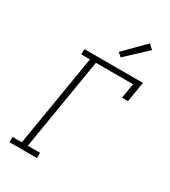

<svg xmlns="http://www.w3.org/2000/svg" viewBox="-230 -1082 1059 1195"><g transform="rotate(30 300.0 -485.0)"><path d="M36 0V-38H103L212 -697H150V-735H571L547 -590H504L522 -697H255L146 -38H234V0ZM371 -803 344 -827 486 -970 518 -940Z"/></g></svg>

Font: Iosevka Slab XLtEx
Style: Italic
Weight: 200
Width: 7
Italic angle: -9°
Monospace: yes
Designer: Belleve Invis
Foundry: Belleve Invis
Version: Version 11.1.0; ttfautohint (v1.8.3)